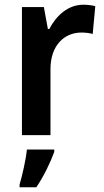

<svg xmlns="http://www.w3.org/2000/svg" viewBox="-20 -573 439 814"><path d="M333 -553C268 -553 218 -506 189 -450H183L166 -543H73V0H194V-280C194 -381 253 -435 325 -435C341 -435 360 -433 373 -429L384 -547C369 -551 349 -553 333 -553ZM210 71V61H94C90 103 74 173 63 209V221H134C166 174 194 115 210 71Z"/></svg>

Font: Noto Sans Devanagari UI SemiCondensed SemiBold
Style: Regular
Weight: 600
Width: 4
Designer: Jelle Bosma - Monotype Design Team
Foundry: Monotype Imaging Inc.
Version: Version 2.004